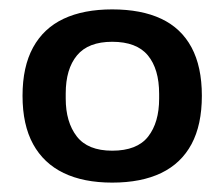

<svg xmlns="http://www.w3.org/2000/svg" viewBox="-20 -719 477 409"><path d="M219 -330Q158 -330 115.5 -350.5Q73 -371 50.5 -412Q28 -453 28 -515Q28 -577 50.5 -618Q73 -659 115.5 -679Q158 -699 219 -699Q281 -699 323.5 -679Q366 -659 388 -618Q410 -577 410 -515Q410 -453 388 -412Q366 -371 323.5 -350.5Q281 -330 219 -330ZM219 -398Q272 -398 295.5 -428Q319 -458 319 -509V-519Q319 -572 295 -601Q271 -630 219 -630Q168 -630 144 -601Q120 -572 120 -520V-509Q120 -459 143.5 -428.5Q167 -398 219 -398Z"/></svg>

Font: Archivo SemiBold SemiExpanded
Style: Regular
Weight: 600
Width: 6
Version: Version 2.001